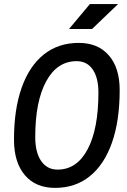

<svg xmlns="http://www.w3.org/2000/svg" viewBox="-20 -914 626 944"><path d="M250.5 9.8Q155.3 9.8 102.1 -53Q48.8 -115.7 48.8 -227.5Q48.8 -377 86.7 -483.4Q124.5 -589.8 195.8 -646.5Q267.1 -703.1 367.2 -703.1Q461.9 -703.1 515.1 -641.8Q568.4 -580.6 568.4 -471.2Q568.4 -320.3 530.5 -212.6Q492.7 -105 421.6 -47.6Q350.6 9.8 250.5 9.8ZM263.2 -80.1Q357.9 -80.1 410.9 -180.2Q463.9 -280.3 463.9 -459Q463.9 -531.7 435.8 -572.5Q407.7 -613.3 356.9 -613.3Q261.2 -613.3 207.3 -514.6Q153.3 -416 153.3 -239.7Q153.3 -164.6 182.4 -122.3Q211.4 -80.1 263.2 -80.1ZM319.3 -771.5 421.9 -894H560.5L432.6 -771.5Z"/></svg>

Font: Cascadia Code NF
Style: Italic
Weight: 400
Italic angle: -10°
Monospace: yes
Designer: Aaron Bell
Foundry: Saja Typeworks
Version: Version 2404.023; ttfautohint (v1.8.4)